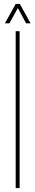

<svg xmlns="http://www.w3.org/2000/svg" viewBox="-20 -959 180 979"><path d="M60 0V-800H80V0ZM5 -840 60 -939H81L136 -840H113L71 -918L28 -840Z"/></svg>

Font: Big Shoulders Stencil Display SC Thin
Style: Regular
Weight: 100
Designer: Patric King
Foundry: XO Type Co
Version: Version 2.001